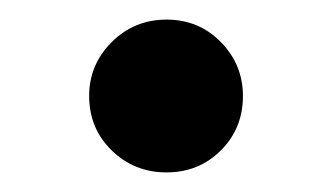

<svg xmlns="http://www.w3.org/2000/svg" viewBox="-20 -160 339 196"><path d="M150 16Q117 16 94 -6.5Q71 -29 71 -62Q71 -94 94 -117Q117 -140 150 -140Q183 -140 205.5 -117Q228 -94 228 -62Q228 -29 205.5 -6.5Q183 16 150 16Z"/></svg>

Font: Wittgenstein Semibold
Style: Regular
Weight: 600
Designer: Jörg Drees
Foundry: Jörg Drees
Version: Version 1.303; ttfautohint (v1.8.4.7-5d5b)